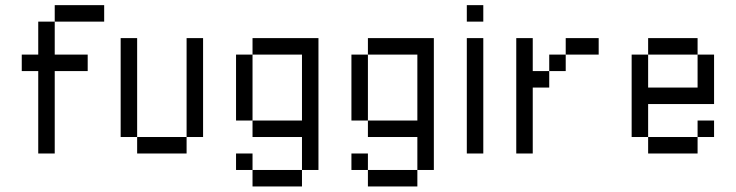

<svg xmlns="http://www.w3.org/2000/svg" viewBox="-20 -582 2790 728"><path d="M125 -500H187.5V-375H312.5V-312.5H187.5V0H125V-312.5H62.5V-375H125ZM187.5 -562.5H375V-500H187.5Z M687.5 -437.5H750V-62.5H687.5ZM500 -62.5H687.5V0H500ZM437.5 -437.5H500V-62.5H437.5Z M875 0H937.5V62.5H875ZM937.5 62.5H1125V125H937.5ZM937.5 -437.5H1187.5V62.5H1125V-62.5H937.5V-125H1125V-375H937.5ZM875 -375H937.5V-125H875Z M1312.5 0H1375V62.5H1312.5ZM1375 62.5H1562.5V125H1375ZM1375 -437.5H1625V62.5H1562.5V-62.5H1375V-125H1562.5V-375H1375ZM1312.5 -375H1375V-125H1312.5Z M1750 -437.5H1812.5V0H1750ZM1750 -562.5H1812.5V-500H1750Z M2125 -437.5H2250V-375H2125ZM2062.5 -375H2125V-312.5H2062.5ZM1937.5 -437.5H2000V-312.5H2062.5V-250H2000V0H1937.5Z M2625 -125H2687.5V-62.5H2625ZM2437.5 -62.5H2625V0H2437.5ZM2375 -375H2437.5V-250H2625V-375H2687.5V-187.5H2437.5V-62.5H2375ZM2437.5 -437.5H2625V-375H2437.5Z"/></svg>

Font: Pixel Operator
Style: Regular
Weight: 400
Designer: Jayvee Enaguas (HarvettFox96)
Version: 2016.04.25